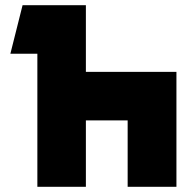

<svg xmlns="http://www.w3.org/2000/svg" viewBox="-20 -720 749 740"><path d="M20 -513 67 -700H311V-443H660V0H472V-256H311V0H124V-513Z"/></svg>

Font: Clickuper
Style: Bold
Weight: 700
Designer: Denis Ignatov
Foundry: Denis Ignatov
Version: Version 1.10 April 16, 2021